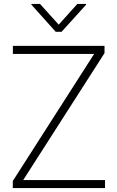

<svg xmlns="http://www.w3.org/2000/svg" viewBox="-20 -962 600 982"><path d="M45.4 0V-36.1L461.4 -686H45.9V-727.5H514.6V-690.4L98.6 -41H517.1V0ZM184.6 -941.9 280.3 -835.9 375.5 -941.9H420.4V-938L294.9 -799.3H265.1L140.6 -938V-941.9Z"/></svg>

Font: Inter Display Extra Light
Style: Regular
Weight: 200
Designer: Rasmus Andersson
Foundry: rsms
Version: Version 4.000;git-4fc901f